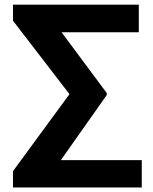

<svg xmlns="http://www.w3.org/2000/svg" viewBox="-20 -780 661 830"><path d="M36.1 30.3V-40L280.3 -373L36.1 -690.4V-759.8H580.1V-640.6H246.1L441.4 -377.9V-369.1L243.2 -87.9H592.8V30.3Z"/></svg>

Font: GenEi M Gothic v2 Bold
Style: Regular
Weight: 700
Version: Version 2.0